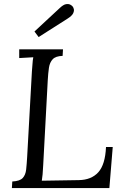

<svg xmlns="http://www.w3.org/2000/svg" viewBox="-20 -949 617 969"><path d="M40 0 42 -33Q80 -35 94.5 -50.5Q109 -66 112 -93.5Q115 -121 117 -156L141 -588Q143 -608 144 -626.5Q145 -645 148 -660Q130 -659 112.5 -658Q95 -657 77 -656V-700H298L296 -667Q261 -666 246 -650Q231 -634 227 -607Q223 -580 221 -544L198 -115Q197 -88 195 -69Q193 -50 191 -37L378 -40Q441 -41 476 -79.5Q511 -118 515 -207H549L532 0ZM175 -762 154 -790 281 -908Q300 -926 313.5 -928Q327 -930 335.5 -925Q344 -920 346 -917Q350 -913 352.5 -903.5Q355 -894 349 -881.5Q343 -869 321 -855Z"/></svg>

Font: Lora
Style: Italic
Weight: 400
Italic angle: -3°
Designer: Olga Karpushina, Alexei Vanyashin (Cyrillic)
Foundry: Cyreal
Version: Version 3.008